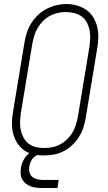

<svg xmlns="http://www.w3.org/2000/svg" viewBox="-20 -766 540 956"><path d="M198 8Q171 8 145 2Q119 -4 98.5 -19Q78 -34 64.5 -56Q51 -78 45 -103.5Q39 -129 39.5 -156Q40 -183 45 -210L102 -555Q106 -580 114 -604.5Q122 -629 136 -651Q150 -673 169.5 -691.5Q189 -710 212.5 -722Q236 -734 261 -740Q286 -746 311 -746Q338 -746 363.5 -738.5Q389 -731 410 -716.5Q431 -702 444.5 -679.5Q458 -657 464 -632Q470 -607 469.5 -579.5Q469 -552 464 -525L407 -180Q403 -155 395 -130.5Q387 -106 373 -84Q359 -62 339.5 -43.5Q320 -25 296.5 -13Q273 -1 248 3.5Q223 8 198 8ZM199 -29Q220 -29 240.5 -33Q261 -37 279.5 -47Q298 -57 314 -72.5Q330 -88 341 -106.5Q352 -125 358 -145Q364 -165 368 -186L425 -531Q428 -552 429 -573.5Q430 -595 426 -615.5Q422 -636 412.5 -654Q403 -672 386.5 -684Q370 -696 349.5 -701Q329 -706 308 -706Q287 -706 267 -701.5Q247 -697 228.5 -687Q210 -677 194.5 -661.5Q179 -646 168 -627.5Q157 -609 151 -589.5Q145 -570 141 -549L84 -204Q81 -183 80 -161.5Q79 -140 83 -120Q87 -100 96.5 -82Q106 -64 121.5 -51.5Q137 -39 157.5 -34Q178 -29 199 -29ZM191 170Q176 170 161 168.5Q146 167 133 162Q120 157 109 148.5Q98 140 91 127.5Q84 115 83 100.5Q82 86 84 71Q87 51 96.5 32.5Q106 14 122 0Q138 -14 158 -19.5Q178 -25 198 -25L194 0Q182 0 169.5 4.5Q157 9 147.5 18Q138 27 133 39Q128 51 126 63Q123 78 127 92.5Q131 107 142 115.5Q153 124 167.5 127Q182 130 197 130H272L266 170Z"/></svg>

Font: Iosevka Slab Extralight
Style: Italic
Weight: 200
Italic angle: -9°
Monospace: yes
Designer: Belleve Invis
Foundry: Belleve Invis
Version: Version 11.1.1; ttfautohint (v1.8.3)